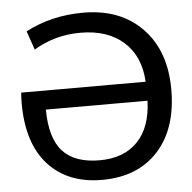

<svg xmlns="http://www.w3.org/2000/svg" viewBox="-53 -793 855 856"><g transform="rotate(-5 374.5 -365.0)"><path d="M330 -652Q216 -652 121 -595L92 -679Q208 -740 350 -740Q516 -740 614 -639Q712 -538 712 -365Q712 -189 620.5 -89.5Q529 10 370 10Q217 10 129.5 -86Q42 -182 42 -362Q42 -381 44 -409H601Q595 -524 523 -588Q451 -652 330 -652ZM602 -324H147Q148 -195 202 -136.5Q256 -78 367 -78Q475 -78 536.5 -141.5Q598 -205 602 -324Z"/></g></svg>

Font: M PLUS 1p Medium
Style: Regular
Weight: 500
Version: Version 1.062